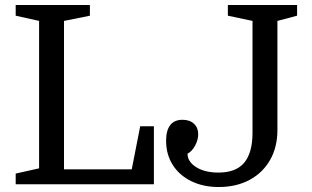

<svg xmlns="http://www.w3.org/2000/svg" viewBox="-20 -740 1252 771"><path d="M237 -656V-60H509L543 -233H598V0H43V-43L137 -64V-656L43 -677V-720H341V-677ZM994 -207V-656L895 -677V-720H1173V-677L1094 -656V-218Q1094 -149 1064.5 -97.5Q1035 -46 982 -17.5Q929 11 858 11Q796 11 748 -12.5Q700 -36 673.5 -78Q647 -120 647 -175Q647 -216 663.5 -237.5Q680 -259 713 -259Q742 -259 759 -243Q776 -227 776 -201Q776 -178 763 -154.5Q750 -131 733 -123Q733 -91 767.5 -69Q802 -47 857 -47Q928 -47 961 -87Q994 -127 994 -207Z"/></svg>

Font: Domine
Style: Regular
Weight: 400
Designer: Pablo Impallari, Rodrigo Fuenzalida, Brenda Gallo
Foundry: Pablo Impallari, Rodrigo Fuenzalida, Brenda Gallo
Version: Version 2.000;September 19, 2022;FontCreator 14.0.0.2877 64-